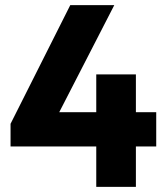

<svg xmlns="http://www.w3.org/2000/svg" viewBox="-20 -726 649 746"><path d="M21 -245 253 -706H424L187 -245ZM21 -157V-245L73 -290H587V-157ZM354 0V-437H508V0Z"/></svg>

Font: Outfit-Bold
Style: Bold
Weight: 700
Designer: Rodrigo Fuenzalida
Foundry: fragTYPE
Version: Version 1.000